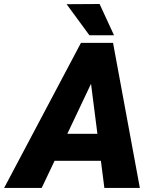

<svg xmlns="http://www.w3.org/2000/svg" viewBox="-76 -921 761 941"><path d="M418.5 -132.8H191.4L128.4 0H-55.7L320.8 -710.9H478L609.4 0H435.5ZM253.9 -265.1H401.4L370.1 -510.3ZM482.9 -748H362.3L250.5 -900.4L412.1 -901.4Z"/></svg>

Font: TypoPRO Roboto
Style: Italic
Weight: 900
Italic angle: -12°
Designer: Google
Version: Version 2.136; 2016